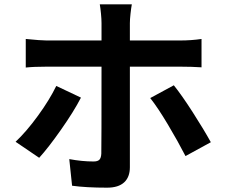

<svg xmlns="http://www.w3.org/2000/svg" viewBox="-20 -821 1040 887"><path d="M354 -370Q321 -306 262 -222Q203 -138 161 -92L52 -166Q102 -213 155.5 -286.5Q209 -360 240 -424ZM783 -427Q820 -381 871 -301.5Q922 -222 954 -164L837 -100Q802 -168 755.5 -246Q709 -324 674 -368ZM99 -641Q169 -634 195 -634H449V-714Q449 -732 446.5 -758Q444 -784 441 -801H589Q586 -785 583 -758Q580 -731 580 -714V-634H812Q864 -634 911 -641V-510Q865 -513 813 -513H580V-48Q580 -3 553.5 21.5Q527 46 475 46Q377 46 313 37L300 -86Q359 -75 412 -75Q431 -75 439 -83Q447 -91 448 -111Q449 -148 449 -513H195Q136 -513 99 -509Z"/></svg>

Font: Sinter Bold
Style: Regular
Weight: 700
Foundry: Adobe & rsms
Version: Version 1.000